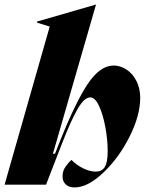

<svg xmlns="http://www.w3.org/2000/svg" viewBox="-31 -806 642 838"><path d="M186 -690 131 -707V-712L387 -786H388L200 -135H209L230 -188Q299 -361 352.5 -440.5Q406 -520 465 -520Q494 -520 521 -502.5Q548 -485 564.5 -452.5Q581 -420 581 -379Q581 -302 534.5 -209.5Q488 -117 420 -52.5Q352 12 295 12Q270 12 256 -1Q242 -14 242 -36Q242 -60 255 -78.5Q268 -97 281 -108Q301 -87 330.5 -72Q360 -57 387 -57Q413 -57 426 -76.5Q439 -96 439 -147Q439 -195 429 -250Q419 -305 401.5 -343Q384 -381 363 -381Q337 -381 308 -331Q279 -281 239 -178L170 0H-11Z"/></svg>

Font: Nyght Serif Dark Italic
Style: Regular
Weight: 800
Italic angle: -16°
Designer: Maksym Kobuzan
Version: Version 0.400